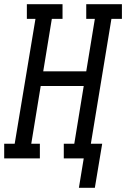

<svg xmlns="http://www.w3.org/2000/svg" viewBox="-46 -755 601 915"><path d="M330 140 353 0H258V-70H308L353 -345H148L103 -70H144V0H-26V-70H24L123 -665H82V-735H252V-665H201L160 -415H365L406 -665H365V-735H535V-665H485L387 -70H441L406 140Z"/></svg>

Font: Iosevka Gothic
Style: Italic
Weight: 400
Italic angle: -9°
Monospace: yes
Designer: Belleve Invis
Foundry: Belleve Invis
Version: Version 15.5.1; ttfautohint (v1.8.4)